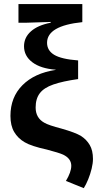

<svg xmlns="http://www.w3.org/2000/svg" viewBox="-20 -745 485 960"><path d="M32.2 -165.5Q32.2 -258.8 92.3 -319.1Q152.3 -379.4 258.3 -395.5V-396.5Q183.1 -402.3 141.6 -433.8Q100.1 -465.3 100.1 -513.7Q100.1 -557.6 134.8 -588.4Q169.4 -619.1 233.4 -631.3V-635.3L109.4 -631.3H72.3V-724.6H391.6V-634.3Q215.3 -616.2 215.3 -531.2Q215.3 -492.7 250.5 -471.2Q286.6 -449.2 370.6 -442.9V-349.6Q293.5 -338.9 246.6 -322.5Q199.7 -306.2 179 -278.8Q158.2 -251.5 158.2 -207.5Q158.2 -155.3 201.7 -131.3Q223.1 -118.7 287.1 -102.1Q357.9 -82 385.3 -64.9Q412.6 -47.4 428.7 -20Q444.8 7.3 444.8 49.8Q444.8 71.3 438.2 98.4Q431.6 125.5 421.1 151.4Q410.6 177.2 398.9 195.8L309.6 159.7Q336.4 115.2 336.4 84Q336.4 47.9 295.9 28.3Q285.2 23.4 264.9 17.1Q244.6 10.7 214.4 2.9Q136.2 -14.2 103.5 -33.7Q69.8 -53.2 51 -85Q32.2 -116.7 32.2 -165.5Z"/></svg>

Font: Arimo
Style: Bold
Weight: 700
Designer: Steve Matteson
Foundry: Monotype Imaging Inc.
Version: Version 1.33